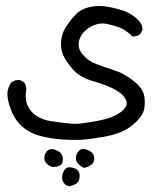

<svg xmlns="http://www.w3.org/2000/svg" viewBox="-20 -311 540 646"><path d="M214.8 315.4Q202.1 315.4 194.3 303.7Q186.5 292 189.9 277.8Q193.4 263.7 200.7 256.3Q208 249 225.1 253.4Q242.2 257.8 246.1 269.5Q250 281.2 245.6 295.4Q241.2 309.6 214.8 315.4ZM263.7 253.9Q252.9 250 243.7 240.7Q234.4 231.4 235.4 218.3Q236.3 205.1 246.1 195.8Q255.9 186.5 272.9 192.9Q290 199.2 294.9 210.4Q299.8 221.7 294.9 233.9Q290 246.1 263.7 253.9ZM157.2 251Q146.5 249 136.7 238.8Q127 228.5 129.4 215.3Q131.8 202.1 141.1 194.8Q150.4 187.5 167 193.4Q183.6 199.2 189 211.9Q194.3 224.6 189.5 237.3Q184.6 250 157.2 251ZM186.5 158.2Q151.4 155.3 117.7 147Q84 138.7 58.1 117.7Q32.2 96.7 18.1 61.5Q3.9 26.4 4.9 0Q7.8 -18.6 17.6 -33.2Q29.3 -43 46.9 -42L60.5 -34.2Q69.3 -24.4 68.4 -8.8Q62.5 26.4 75.2 48.8Q87.9 71.3 107.9 82Q127.9 92.8 148.9 96.2Q169.9 99.6 197.8 103Q225.6 106.4 242.2 105.5Q258.8 104.5 308.1 95.7Q357.4 86.9 385.3 66.9Q413.1 46.9 404.3 26.4Q395.5 5.9 366.7 -9.8Q337.9 -25.4 293 -38.1Q248 -50.8 224.6 -78.1Q201.2 -105.5 192.4 -126Q183.6 -146.5 185.5 -171.4Q187.5 -196.3 199.2 -215.8Q210.9 -235.4 229.5 -256.8Q248 -278.3 276.9 -286.1Q305.7 -293.9 336.9 -289.1Q368.2 -284.2 394 -275.4Q419.9 -266.6 440.4 -248Q460.9 -229.5 459 -210L452.1 -196.3Q441.4 -187.5 425.8 -188.5Q404.3 -209 386.2 -216.8Q368.2 -224.6 339.4 -230.5Q310.5 -236.3 282.2 -219.2Q253.9 -202.1 246.6 -175.8Q239.3 -149.4 258.3 -127.4Q277.3 -105.5 303.2 -95.7Q329.1 -85.9 362.8 -75.2Q396.5 -64.5 427.2 -40.5Q458 -16.6 463.9 5.9Q469.7 28.3 465.3 54.7Q460.9 81.1 425.8 109.9Q390.6 138.7 331.1 148.9Q271.5 159.2 246.1 159.7Q220.7 160.2 186.5 158.2Z"/></svg>

Font: JasonHandwriting1
Style: Regular
Weight: 400
Version: Version 1.48.20